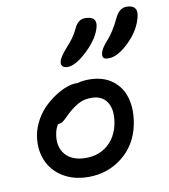

<svg xmlns="http://www.w3.org/2000/svg" viewBox="-81 -819 759 861"><g transform="rotate(-10 298.0 -389.0)"><path d="M434.1 -536.1Q418 -536.1 411.9 -542.2Q405.8 -548.3 408.2 -561Q411.6 -583.5 440.9 -615.2Q471.7 -648.9 499 -707Q519 -750 551.8 -750Q603.5 -750 595.2 -703.1Q583 -641.6 530 -588.9Q477.1 -536.1 434.1 -536.1ZM246.1 -529.8Q231 -529.8 223.6 -537.4Q216.3 -544.9 219.2 -558.1Q223.1 -578.6 256.8 -616.2Q277.8 -639.6 288.3 -654.3Q298.8 -668.9 310.1 -691.9Q327.6 -731.9 359.9 -731.9Q386.7 -731.9 398.4 -721.2Q410.2 -710.4 405.8 -688Q394.5 -636.7 339.4 -583.3Q284.2 -529.8 246.1 -529.8ZM253.9 -27.8Q185.1 -27.8 135.7 -59.1Q86.4 -90.3 66.4 -142.3Q46.4 -194.3 58.1 -255.9Q65.4 -291.5 84.2 -323.7Q103 -356 127 -378.4Q150.9 -400.9 177.5 -417.7Q204.1 -434.6 228 -442.9Q252 -451.2 270 -451.2H277.8Q301.8 -458 329.1 -458Q393.6 -458 435.5 -426.8Q477.5 -395.5 491.9 -342.8Q506.3 -290 493.2 -223.1Q474.6 -133.3 408.2 -80.6Q341.8 -27.8 253.9 -27.8ZM144 -247.1Q131.8 -187.5 162.6 -150.6Q193.4 -113.8 256.8 -113.8Q314.9 -113.8 355.5 -147.9Q396 -182.1 408.2 -241.2Q420.4 -302.2 398.4 -338.6Q376.5 -375 326.2 -375Q296.9 -375 275.4 -365.2Q253.9 -355.5 229 -335Q216.3 -324.7 201.9 -310.1Q187.5 -295.4 179.4 -290.3Q171.4 -285.2 159.2 -285.2Q147.9 -267.1 144 -247.1Z"/></g></svg>

Font: Shantell Sans Irregular
Style: Italic
Weight: 400
Italic angle: -11.31°
Designer: Stephen Nixon, Anya Danilova, Shantell Martin
Foundry: Arrow Type
Version: Version 1.006;[9816181b4]